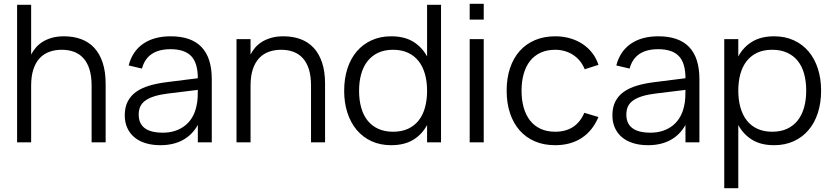

<svg xmlns="http://www.w3.org/2000/svg" viewBox="-20 -745 4358 1005"><path d="M459.5 -296.5Q459.5 -347 448.2 -382.5Q437 -418 416.2 -440.8Q395.5 -463.5 366.8 -474Q338 -484.5 303 -484.5Q268.5 -484.5 239 -474Q209.5 -463.5 188.2 -441Q167 -418.5 155 -382.8Q143 -347 143 -296.5V0H69.5V-720H143V-459.5Q152.5 -477.5 166.8 -494.8Q181 -512 201.8 -525.2Q222.5 -538.5 250.5 -546.8Q278.5 -555 315.5 -555Q364.5 -555 404.5 -540.2Q444.5 -525.5 473 -495Q501.5 -464.5 517.2 -417.5Q533 -370.5 533 -306.5V0H459.5Z M873.5 -555Q1088.5 -555 1088.5 -330.5V0H1015.5V-91Q986.5 -39 937 -12Q887.5 15 819.5 15Q776 15 741.5 4.2Q707 -6.5 683 -26.8Q659 -47 646 -76Q633 -105 633 -141.5Q633 -184 648.8 -214.2Q664.5 -244.5 693.2 -264.8Q722 -285 762.8 -297Q803.5 -309 853 -315L1015.5 -335.5Q1015.5 -415 981 -451.2Q946.5 -487.5 872.5 -487.5Q750.5 -487.5 723 -386L653.5 -402.5Q672.5 -476.5 729.2 -515.8Q786 -555 873.5 -555ZM860 -255.5Q819 -250.5 789.8 -241.5Q760.5 -232.5 741.8 -219.2Q723 -206 714.5 -187.8Q706 -169.5 706 -145.5Q706 -50.5 832.5 -50.5Q867.5 -50.5 897 -60.2Q926.5 -70 949.2 -88.2Q972 -106.5 987 -132.5Q1002 -158.5 1008.5 -190.5Q1013.5 -211 1014.5 -233.8Q1015.5 -256.5 1015.5 -274.5Z M1608 -296.5Q1608 -347 1596.8 -382.5Q1585.5 -418 1564.8 -440.8Q1544 -463.5 1515.2 -474Q1486.5 -484.5 1451.5 -484.5Q1417 -484.5 1387.5 -474Q1358 -463.5 1336.8 -441Q1315.5 -418.5 1303.5 -382.8Q1291.5 -347 1291.5 -296.5V0H1218V-540H1291.5V-459.5Q1300.5 -477.5 1314.8 -494.8Q1329 -512 1350 -525.2Q1371 -538.5 1399 -546.8Q1427 -555 1464 -555Q1513 -555 1553 -540.2Q1593 -525.5 1621.5 -495Q1650 -464.5 1665.8 -417.5Q1681.5 -370.5 1681.5 -306.5V0H1608Z M2288.5 -720V0H2215.5V-90.5Q2188.5 -40.5 2142.2 -12.8Q2096 15 2027.5 15Q1970 15 1924.5 -6Q1879 -27 1847.2 -64.8Q1815.5 -102.5 1798.5 -154.8Q1781.5 -207 1781.5 -269.5Q1781.5 -333.5 1798.5 -386Q1815.5 -438.5 1847.5 -476Q1879.5 -513.5 1925 -534.2Q1970.5 -555 2027.5 -555Q2096.5 -555 2142.5 -527Q2188.5 -499 2215.5 -449.5V-720ZM2037.5 -484.5Q1992.5 -484.5 1959.2 -468.8Q1926 -453 1903.8 -424.8Q1881.5 -396.5 1870.5 -357Q1859.5 -317.5 1859.5 -269.5Q1859.5 -221 1870.8 -181.2Q1882 -141.5 1904.2 -113.8Q1926.5 -86 1959.8 -70.8Q1993 -55.5 2037.5 -55.5Q2083 -55.5 2116.5 -71.2Q2150 -87 2172 -115.2Q2194 -143.5 2204.8 -183Q2215.5 -222.5 2215.5 -269.5Q2215.5 -318.5 2204.2 -358Q2193 -397.5 2170.5 -425.8Q2148 -454 2114.8 -469.2Q2081.5 -484.5 2037.5 -484.5Z M2438.5 -642.5V-725H2512V-642.5ZM2438.5 0V-540H2512V0Z M2886 15Q2826.5 15 2779.5 -5.2Q2732.5 -25.5 2699.8 -62.8Q2667 -100 2649.5 -152.8Q2632 -205.5 2632 -270Q2632 -335.5 2649.5 -388Q2667 -440.5 2700 -477.8Q2733 -515 2780.2 -535Q2827.5 -555 2886.5 -555Q2927.5 -555 2963.8 -544.5Q3000 -534 3029.2 -514.8Q3058.5 -495.5 3080 -467.8Q3101.5 -440 3112.5 -405.5L3040.5 -382.5Q3031 -406.5 3015.5 -425.5Q3000 -444.5 2980.2 -457.5Q2960.5 -470.5 2936.5 -477.5Q2912.5 -484.5 2886 -484.5Q2843.5 -484.5 2810.5 -469.5Q2777.5 -454.5 2755.2 -426.8Q2733 -399 2721.5 -359.2Q2710 -319.5 2710 -270Q2710 -221.5 2721.2 -182Q2732.5 -142.5 2754.5 -114.2Q2776.5 -86 2809.5 -70.8Q2842.5 -55.5 2886 -55.5Q2942 -55.5 2980 -80.8Q3018 -106 3038.5 -154.5L3112.5 -132.5Q3082 -60 3024.2 -22.5Q2966.5 15 2886 15Z M3426 -555Q3641 -555 3641 -330.5V0H3568V-91Q3539 -39 3489.5 -12Q3440 15 3372 15Q3328.5 15 3294 4.2Q3259.5 -6.5 3235.5 -26.8Q3211.5 -47 3198.5 -76Q3185.5 -105 3185.5 -141.5Q3185.5 -184 3201.2 -214.2Q3217 -244.5 3245.8 -264.8Q3274.5 -285 3315.2 -297Q3356 -309 3405.5 -315L3568 -335.5Q3568 -415 3533.5 -451.2Q3499 -487.5 3425 -487.5Q3303 -487.5 3275.5 -386L3206 -402.5Q3225 -476.5 3281.8 -515.8Q3338.5 -555 3426 -555ZM3412.5 -255.5Q3371.5 -250.5 3342.2 -241.5Q3313 -232.5 3294.2 -219.2Q3275.5 -206 3267 -187.8Q3258.5 -169.5 3258.5 -145.5Q3258.5 -50.5 3385 -50.5Q3420 -50.5 3449.5 -60.2Q3479 -70 3501.8 -88.2Q3524.5 -106.5 3539.5 -132.5Q3554.5 -158.5 3561 -190.5Q3566 -211 3567 -233.8Q3568 -256.5 3568 -274.5Z M3771 240V-540H3844.5V-449.5Q3871 -499 3917.5 -527Q3964 -555 4032 -555Q4089.5 -555 4135.2 -534Q4181 -513 4212.8 -475.2Q4244.5 -437.5 4261.2 -385.2Q4278 -333 4278 -270.5Q4278 -207 4261 -154.2Q4244 -101.5 4212 -64Q4180 -26.5 4134.5 -5.8Q4089 15 4032 15Q3963.5 15 3917.5 -13Q3871.5 -41 3844.5 -90.5V240ZM4022 -55.5Q4067 -55.5 4100.5 -71.2Q4134 -87 4156 -115.2Q4178 -143.5 4189 -183Q4200 -222.5 4200 -270.5Q4200 -319.5 4189 -359Q4178 -398.5 4155.8 -426.2Q4133.5 -454 4100 -469.2Q4066.5 -484.5 4022 -484.5Q3976.5 -484.5 3943.2 -468.8Q3910 -453 3888 -424.8Q3866 -396.5 3855.2 -357.2Q3844.5 -318 3844.5 -270.5Q3844.5 -222 3855.8 -182.2Q3867 -142.5 3889.2 -114.2Q3911.5 -86 3944.8 -70.8Q3978 -55.5 4022 -55.5Z"/></svg>

Font: Vela Sans
Style: Regular
Weight: 400
Designer: Principal design: Mikhail Sharanda - project Manrope.
Design modification: Ravid Balaliev
Foundry: Mikhail Sharanda
Version: Version 1.001